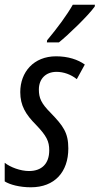

<svg xmlns="http://www.w3.org/2000/svg" viewBox="-31 -785 423 815"><path d="M169 -614 168 -605H219C258 -636 343 -718 371 -757L372 -765H278C253 -721 214 -668 169 -614ZM100 10C201 10 259 -55 259 -155C259 -222 237 -251 184 -306C144 -346 134 -369 134 -405C134 -450 163 -480 209 -480C239 -480 270 -469 295 -449L329 -511C300 -532 258 -546 207 -546C112 -546 55 -479 55 -394C55 -337 78 -299 122 -255C167 -208 178 -185 178 -147C178 -90 146 -59 92 -59C56 -59 13 -75 -11 -94V-15C11 -1 53 10 100 10Z"/></svg>

Font: Noto Sans ExtraCondensed
Style: Italic
Weight: 400
Width: 2
Italic angle: -12°
Designer: Monotype Design Team
Foundry: Monotype Imaging Inc.
Version: Version 2.013